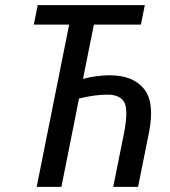

<svg xmlns="http://www.w3.org/2000/svg" viewBox="-20 -731 663 751"><path d="M409.2 -436.5Q500 -436.5 543 -383.8Q585.9 -331.1 563 -213.9L520 0H422.9L465.8 -213.9Q482.4 -302.2 465.8 -331.5Q449.2 -360.8 399.9 -360.8Q350.6 -360.8 289.1 -345.7L220.2 0H123.5L250.5 -634.8H112.3L127.4 -710.9H546.4L531.2 -634.8H347.2L304.7 -422.4Q357.4 -436.5 409.2 -436.5Z"/></svg>

Font: RobotoCondensed-Italic
Style: Italic
Weight: 400
Designer: Google
Version: Version 1.200311; 2013